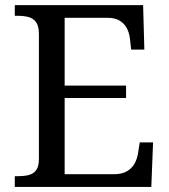

<svg xmlns="http://www.w3.org/2000/svg" viewBox="-20 -734 663 754"><path d="M574.2 0H38.1V-42H50.8Q73.2 -42 91.8 -46.4Q110.4 -50.8 121.6 -65.2Q132.8 -79.6 132.8 -108.9V-600.1Q132.8 -631.3 121.8 -646.7Q110.8 -662.1 92.3 -667Q73.7 -671.9 50.8 -671.9H38.1V-713.9H542L546.9 -539.1H495.1Q492.7 -560.5 490.2 -582.5Q487.8 -604.5 478.3 -622.8Q468.8 -641.1 450.4 -652.6Q432.1 -664.1 401.9 -664.1H233.9V-397.9H475.1V-349.1H233.9V-49.8H426.8Q458.5 -49.8 478.3 -61.3Q498 -72.8 508.3 -91.3Q518.6 -109.9 522 -131.6Q525.4 -153.3 528.8 -174.8H581.1Z"/></svg>

Font: Satisar Sharada
Style: Regular
Weight: 400
Designer: Vinodh Rajan & Sunil Mahnoori
Version: 2.2